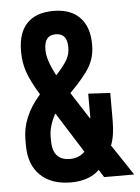

<svg xmlns="http://www.w3.org/2000/svg" viewBox="-52 -751 583 802"><g transform="rotate(-5 239.5 -350.0)"><path d="M202 -710Q274 -710 312.5 -670Q351 -630 351 -558V-553Q351 -504 328 -464Q305 -424 243 -362L315 -250H317V-353L409 -348V-233Q409 -168 393 -129L479 0H353L333 -32Q290 10 213 10Q132 10 85.5 -34.5Q39 -79 39 -161V-186Q39 -280 116 -368Q80 -427 66.5 -467Q53 -507 53 -549V-555Q53 -631 91 -670.5Q129 -710 202 -710ZM155 -553V-548Q155 -509 190 -442H192Q226 -480 238.5 -502.5Q251 -525 251 -550V-555Q251 -612 203 -612Q155 -612 155 -553ZM174 -281H172Q145 -231 145 -187V-171Q145 -88 218 -88Q256 -88 280 -113Z"/></g></svg>

Font: Bebas Kai
Style: Regular
Weight: 400
Designer: Ryoichi Tsunekawa
Foundry: Dharma Type
Version: Version 1.001;PS 001.001;hotconv 1.0.70;makeotf.lib2.5.58329